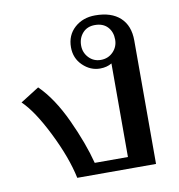

<svg xmlns="http://www.w3.org/2000/svg" viewBox="-68 -626 643 689"><g transform="rotate(-10 253.5 -281.5)"><path d="M9 -301 77 -344Q129 -293 170 -204.5Q211 -116 230 -42H351V-383Q333 -372 308 -372Q273 -372 245.5 -398.5Q218 -425 218 -465Q218 -509 248 -536Q278 -563 323 -563Q382 -563 414 -533.5Q446 -504 446 -450V0H159Q143 -76 97 -168.5Q51 -261 9 -301ZM379 -465Q379 -493 362.5 -511Q346 -529 316 -529Q288 -529 271.5 -510.5Q255 -492 255 -465Q255 -439 272.5 -420.5Q290 -402 316 -402Q343 -402 361 -420.5Q379 -439 379 -465Z"/></g></svg>

Font: TavirajRegular
Style: Regular
Weight: 400
Designer: Katatrad Team
Foundry: CadsonDemak
Version: Version 1.001